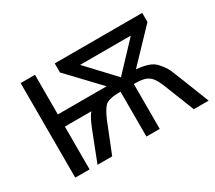

<svg xmlns="http://www.w3.org/2000/svg" viewBox="-104 -738 1055 941"><g transform="rotate(-30 423.0 -267.5)"><path d="M669.9 -466.8H382.8L525.9 -314ZM773.9 -535.2V-483.9L608.9 -311Q686 -304.7 713.9 -275.1Q741.7 -245.6 753.4 -220Q765.1 -194.3 840.8 0H756.8L691.9 -164.1Q675.3 -206.1 661.1 -223.1Q647 -240.2 626 -247.1Q605 -253.9 568.8 -253.9H564V0H488.8V-253.9H483.9Q418 -253.9 398.7 -231.9Q379.4 -210 360.8 -165L294.9 0H211.9L275.9 -164.1Q298.8 -222.7 316.9 -242.2H167V0H85.9V-535.2H167V-311H442.9L278.8 -483.9V-535.2Z"/></g></svg>

Font: OpenSans
Style: Regular
Weight: 400
Foundry: Ascender Corporation
Version: Version 1.10